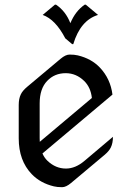

<svg xmlns="http://www.w3.org/2000/svg" viewBox="-20 -776 543 806"><path d="M210.4 -756.3H215.3Q255.9 -729 275.4 -678.7Q296.4 -729.5 335.4 -756.3H340.3L391.6 -713.4Q317.9 -690.9 287.6 -590.8H282.7L253.9 -615.2Q212.9 -694.3 159.2 -713.4ZM240.7 9.8Q220.2 9.8 206.1 6.3Q149.4 -7.3 113.3 -44.9Q58.6 -101.6 58.6 -195.3V-335.4Q58.6 -361.8 67.4 -379.9Q74.7 -395.5 94.7 -412.1L234.4 -529.3Q255.4 -546.9 272 -546.9Q292.5 -546.9 306.6 -543.5Q363.8 -529.8 399.4 -492.2Q443.8 -445.3 452.1 -378.9L158.2 -131.8Q166 -113.8 179.2 -101.1Q213.4 -68.4 256.8 -68.4Q296.4 -68.4 334.5 -100.6L454.1 -201.7Q454.1 -175.3 445.3 -157.2Q438 -141.6 418 -125L278.3 -7.8Q257.3 9.8 240.7 9.8ZM147 -180.7 365.7 -364.7Q360.8 -409.2 333.5 -436Q299.8 -468.8 255.9 -468.8Q209 -468.8 178.2 -436.5Q146.5 -403.8 146.5 -341.8V-195.8Q146.5 -188 147 -180.7Z"/></svg>

Font: Gothica
Style: Book
Weight: 400
Designer: Wojciech Kalinowski "wmk69" (wmk69@o2.pl)
Foundry: Wojciech Kalinowski "wmk69" (wmk69@o2.pl)
Version: Version 2.1.0; 2021-05-14